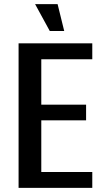

<svg xmlns="http://www.w3.org/2000/svg" viewBox="-20 -910 507 930"><path d="M70 0V-700H427V-623H180V-403H397V-327H180V-77H427V0ZM221 -760 150 -890H259L291 -760Z"/></svg>

Font: Cuprum SemiBold
Style: Regular
Weight: 600
Designer: Jovanny Lemonad
Foundry: Jovanny Lemonad
Version: Version 3.000